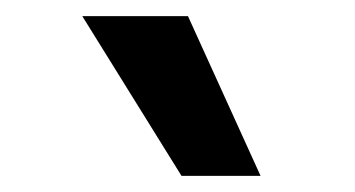

<svg xmlns="http://www.w3.org/2000/svg" viewBox="-20 -773 440 238"><path d="M205 -555 82 -753H213L303 -555Z"/></svg>

Font: Host Grotesk ExtraBold
Style: Regular
Weight: 800
Designer: Doğukan Karapınar
Foundry: Element Type
Version: Version 1.003; ttfautohint (v1.8.4.7-5d5b)